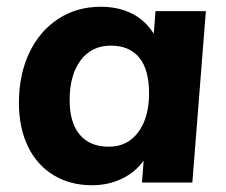

<svg xmlns="http://www.w3.org/2000/svg" viewBox="-20 -540 670 568"><path d="M589 -507 549 0H400L405 -65Q380 -30 340 -11Q300 8 252 8Q188 8 139 -21.5Q90 -51 63 -106Q36 -161 36 -236Q36 -319 66.5 -383.5Q97 -448 152 -484Q207 -520 278 -520Q331 -520 371 -499.5Q411 -479 435 -440L440 -507ZM421 -264Q421 -334 392 -369.5Q363 -405 308 -405Q251 -405 218.5 -361.5Q186 -318 186 -244Q186 -177 216 -141.5Q246 -106 302 -106Q357 -106 389 -149Q421 -192 421 -264Z"/></svg>

Font: Muli ExtraBold
Style: Italic
Weight: 800
Italic angle: -4.541°
Designer: Vernon Adams
Foundry: Vernon Adams
Version: Version 2.000